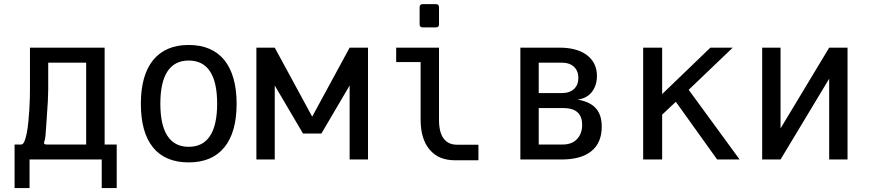

<svg xmlns="http://www.w3.org/2000/svg" viewBox="-20 -780 4254 939"><path d="M124.5 139.6V0H477.5V139.6H550.8V-73.2H491.7V-546.9H126.5V-343.8Q126.5 -318.8 126 -301.3Q124.5 -244.1 118.7 -184.6Q112.3 -119.6 99.6 -88.9Q92.8 -73.2 84 -73.2H51.3V139.6ZM198.2 -75.2Q195.3 -77.6 195.3 -81.1Q195.3 -85.9 198.7 -94.2Q200.2 -97.7 202.6 -118.2Q205.1 -149.4 206.5 -172.4Q211.4 -239.7 213.9 -283.7Q215.8 -322.3 215.8 -341.8V-473.6H401.4V-73.2H211.9Q200.7 -73.2 198.2 -75.2Z M1137.2 -272.5Q1137.2 -411.1 1077.1 -486.3Q1016.6 -560.1 902.8 -560.1Q789.6 -560.1 729 -486.3Q668.9 -412.1 668.9 -272.5Q668.9 -131.8 728.5 -58.8Q788.1 14.2 902.8 14.2Q1017.1 14.2 1077.1 -59.3Q1137.2 -132.8 1137.2 -272.5ZM764.2 -272.9Q764.2 -377.9 799.1 -430.9Q834 -483.9 902.8 -483.9Q972.2 -483.9 1007.1 -430.9Q1042 -377.9 1042 -272.9Q1042 -168.5 1007.1 -115.2Q972.2 -62 902.8 -62Q834 -62 799.1 -115.2Q764.2 -168.5 764.2 -272.9Z M1323.7 0V-361.8L1461.9 -127H1551.8L1689.9 -361.8V0H1779.8V-546.9H1689.9L1506.8 -209.5L1323.7 -546.9H1233.9V0Z M2127 -660.6V-745.1Q2127 -759.8 2111.3 -759.8H2047.9Q2032.2 -759.8 2032.2 -745.1V-660.6Q2032.2 -646 2047.9 -646H2111.3Q2127 -646 2127 -660.6ZM1917.5 -546.9V-476.6H2037.1V-194.3Q2037.1 -99.6 2081.5 -47.9Q2104.5 -21 2135.3 -8.5Q2166 3.9 2206.1 3.9H2319.8V-72.3H2214.8Q2171.9 -72.3 2149.4 -103Q2127 -132.8 2127 -194.3V-546.9Z M2726.6 0Q2822.3 0 2872.6 -41Q2922.9 -82 2922.9 -160.6Q2922.9 -215.8 2896.5 -247.6Q2868.7 -281.7 2804.7 -293Q2851.1 -298.8 2876 -332Q2899.4 -363.8 2899.4 -408.7Q2899.4 -475.6 2846.7 -513.2Q2822.3 -530.3 2789.6 -538.6Q2756.8 -546.9 2718.8 -546.9H2524.9V0ZM2614.7 -473.6H2725.6Q2766.1 -473.6 2787.4 -453.1Q2808.6 -432.6 2808.6 -398.9Q2808.6 -365.2 2787.4 -345Q2766.1 -324.7 2726.1 -324.7H2614.7ZM2614.7 -251.5H2733.4Q2783.7 -251.5 2806.2 -229Q2827.1 -208 2827.1 -169.4Q2827.1 -127.4 2802.7 -100.6Q2777.8 -73.2 2731.4 -73.2H2614.7Z M3218.3 0V-219.2L3285.2 -282.2L3487.3 0H3597.2L3348.1 -340.8L3563.5 -546.9H3454.1L3218.3 -319.8V-546.9H3125.5V0Z M3797.4 0 4035.2 -395V0H4125V-546.9H4035.2L3797.4 -151.9V-546.9H3707.5V0Z"/></svg>

Font: Hack Dev
Style: Regular
Weight: 400
Designer: Christopher Simpkins
Foundry: Christopher Simpkins
Version: Version 2.0315